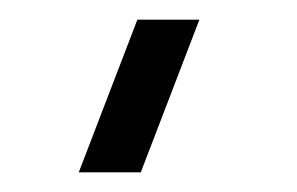

<svg xmlns="http://www.w3.org/2000/svg" viewBox="-20 -740 302 195"><path d="M60 -565H123L182.5 -720H119.5Z"/></svg>

Font: Manrope
Style: Regular
Weight: 400
Designer: Mikhail Sharanda
Foundry: Mikhail Sharanda
Version: Version 4.505